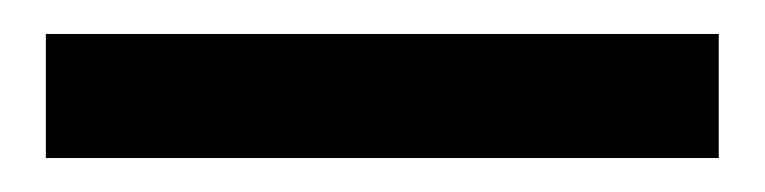

<svg xmlns="http://www.w3.org/2000/svg" viewBox="-20 -20 450 113"><path d="M7 0H403V73H7Z"/></svg>

Font: Hermeneus One
Style: Regular
Weight: 400
Designer: Rodrigo Fuenzalida, Pablo Impallari
Foundry: Pablo Impallari, Rodrigo Fuenzalida
Version: Version 1.002; ttfautohint (v0.93) -l 8 -r 50 -G 200 -x 14 -